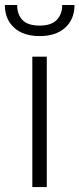

<svg xmlns="http://www.w3.org/2000/svg" viewBox="-49 -758 322 778"><path d="M140.6 0H82V-528.3H140.6ZM252.9 -737.8Q252.9 -680.2 215.3 -646Q177.7 -611.8 111.8 -611.8Q45.4 -611.8 8.1 -646Q-29.3 -680.2 -29.3 -737.8H20.5Q20.5 -699.7 42 -677Q63.5 -654.3 111.8 -654.3Q158.7 -654.3 180.9 -677.2Q203.1 -700.2 203.1 -737.8Z"/></svg>

Font: Franko
Style: Light
Weight: 300
Designer: Google
Version: Version 1.200310; 2013